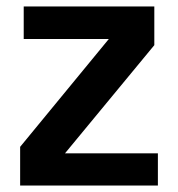

<svg xmlns="http://www.w3.org/2000/svg" viewBox="-20 -581 548 591"><path d="M466 -109V-10H42V-129L315 -461H53V-561H455V-442L180 -109Z"/></svg>

Font: 카카오 큰글씨 ExtraBold
Style: Regular
Weight: 800
Designer: Park Young-rak; Lee Sang-min; Kim Jung-jin; Min Bon; Park Min-gyu;
Foundry: Kakao Corporation
Version: Version 2.003